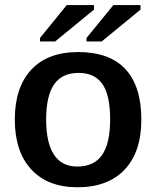

<svg xmlns="http://www.w3.org/2000/svg" viewBox="-20 -749 633 778"><path d="M552.7 -264.6Q552.7 -132.8 484.9 -61.5Q417 9.8 293.9 9.8Q173.3 9.8 106.7 -62.5Q40 -134.8 40 -264.6Q40 -395 106.7 -466.6Q173.3 -538.1 296.9 -538.1Q423.8 -538.1 488.3 -468.8Q552.7 -399.4 552.7 -264.6ZM426.3 -264.6Q426.3 -363.8 394.8 -408.7Q363.3 -453.6 298.8 -453.6Q231.4 -453.6 199.2 -407Q167 -360.4 167 -264.6Q167 -170.9 198.5 -122.6Q230 -74.2 293 -74.2Q361.3 -74.2 393.8 -121.3Q426.3 -168.5 426.3 -264.6ZM142.1 -581.1V-595.2L250.5 -728.5H360.8V-710L203.6 -581.1ZM330.6 -581.1V-595.2L439.5 -728.5H549.3V-710L392.1 -581.1Z"/></svg>

Font: Arimo SemiBold
Style: Regular
Weight: 600
Designer: Steve Matteson
Foundry: Monotype Imaging Inc.
Version: Version 1.33